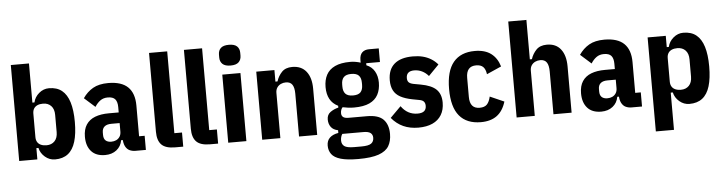

<svg xmlns="http://www.w3.org/2000/svg" viewBox="-53 -1006 5548 1475"><g transform="rotate(-5 2721.0 -268.5)"><path d="M61 0V-740H201V-438H217Q226 -479 260 -508Q294 -537 337 -537Q398 -537 436.5 -506Q475 -475 494 -414Q513 -353 513 -262Q513 -171 494.5 -110Q476 -49 437 -18.5Q398 12 337 12Q294 12 260 -17Q226 -46 217 -87H201V0ZM281 -102Q320 -102 343.5 -126.5Q367 -151 367 -196V-329Q367 -374 343.5 -398.5Q320 -423 281 -423Q256 -423 238 -415Q220 -407 210.5 -391.5Q201 -376 201 -353V-172Q201 -149 210.5 -133.5Q220 -118 238 -110Q256 -102 281 -102Z M1038 0H957Q933 0 912.5 -9.5Q892 -19 879.5 -43.5Q867 -68 867 -113V-127L898 -91H855Q847 -44 811.5 -16Q776 12 723 12Q653 12 616.5 -29Q580 -70 580 -141Q580 -198 604 -234.5Q628 -271 672.5 -288Q717 -305 779 -305H855V-346Q855 -387 838 -407Q821 -427 781 -427Q747 -427 723 -409.5Q699 -392 681 -363L598 -437Q630 -484 676 -510.5Q722 -537 794 -537Q896 -537 945.5 -489Q995 -441 995 -346V-109H1038ZM855 -223H792Q756 -223 738 -207.5Q720 -192 720 -163V-144Q720 -114 735.5 -100Q751 -86 779 -86Q800 -86 817 -94Q834 -102 844.5 -118Q855 -134 855 -158Z M1326 0H1263Q1190 0 1158.5 -32.5Q1127 -65 1127 -132V-740H1267V-109H1326Z M1595 0H1532Q1459 0 1427.5 -32.5Q1396 -65 1396 -132V-740H1536V-109H1595Z M1743 -589Q1700 -589 1680.5 -608Q1661 -627 1661 -658V-680Q1661 -712 1680.5 -730.5Q1700 -749 1743 -749Q1786 -749 1805.5 -730.5Q1825 -712 1825 -680V-658Q1825 -627 1805.5 -608Q1786 -589 1743 -589ZM1673 0V-525H1813V0Z M2075 0H1935V-525H2075V-436H2091Q2104 -477 2132.5 -507Q2161 -537 2213 -537Q2284 -537 2321.5 -489Q2359 -441 2359 -357V0H2219V-330Q2219 -377 2203.5 -400Q2188 -423 2154 -423Q2133 -423 2115 -414.5Q2097 -406 2086 -389.5Q2075 -373 2075 -349Z M2917 41Q2917 96 2894.5 134Q2872 172 2816 192Q2760 212 2658 212Q2572 212 2522.5 197.5Q2473 183 2452.5 155Q2432 127 2432 89Q2432 51 2455.5 28.5Q2479 6 2522 -1V-22Q2485 -29 2467.5 -53Q2450 -77 2450 -111Q2450 -148 2477.5 -167.5Q2505 -187 2539 -195V-209Q2496 -230 2475.5 -268Q2455 -306 2455 -360Q2455 -415 2476 -454.5Q2497 -494 2542.5 -515.5Q2588 -537 2660 -537Q2681 -537 2701.5 -533.5Q2722 -530 2740 -524V-543Q2740 -583 2759.5 -602Q2779 -621 2813 -621H2888V-516H2782V-500Q2823 -484 2844.5 -447Q2866 -410 2866 -360Q2866 -306 2845 -266.5Q2824 -227 2779 -206Q2734 -185 2660 -185Q2635 -185 2613.5 -188Q2592 -191 2572 -195Q2565 -188 2560.5 -176.5Q2556 -165 2556 -150Q2556 -131 2568.5 -120.5Q2581 -110 2611 -110H2752Q2841 -110 2879 -70.5Q2917 -31 2917 41ZM2786 59Q2786 35 2769.5 22Q2753 9 2715 9H2552Q2545 19 2541.5 32Q2538 45 2538 59Q2538 88 2558.5 103Q2579 118 2634 118H2690Q2745 118 2765.5 103Q2786 88 2786 59ZM2660 -278Q2701 -278 2718.5 -297Q2736 -316 2736 -353V-369Q2736 -406 2718.5 -425Q2701 -444 2660 -444Q2620 -444 2602 -425Q2584 -406 2584 -369V-353Q2584 -316 2602 -297Q2620 -278 2660 -278Z M3139 12Q3074 12 3023 -11Q2972 -34 2933 -81L3016 -164Q3040 -130 3071.5 -113Q3103 -96 3142 -96Q3176 -96 3192.5 -109.5Q3209 -123 3209 -150Q3209 -171 3198.5 -183Q3188 -195 3164 -199L3111 -209Q3055 -220 3019.5 -239.5Q2984 -259 2967.5 -291Q2951 -323 2951 -369Q2951 -452 3000 -494.5Q3049 -537 3143 -537Q3185 -537 3219 -528.5Q3253 -520 3282 -502.5Q3311 -485 3334 -458L3254 -376Q3232 -402 3204 -415.5Q3176 -429 3144 -429Q3114 -429 3098.5 -415.5Q3083 -402 3083 -375Q3083 -353 3094 -342Q3105 -331 3130 -326L3185 -316Q3268 -301 3304.5 -265Q3341 -229 3341 -164Q3341 -108 3317 -68.5Q3293 -29 3248 -8.5Q3203 12 3139 12Z M3621 12Q3512 12 3455.5 -55.5Q3399 -123 3399 -262Q3399 -401 3455.5 -469Q3512 -537 3621 -537Q3699 -537 3746 -501.5Q3793 -466 3812 -401L3699 -351Q3694 -389 3676 -407.5Q3658 -426 3621 -426Q3583 -426 3564 -403.5Q3545 -381 3545 -336V-189Q3545 -144 3564 -121.5Q3583 -99 3621 -99Q3659 -99 3677.5 -118.5Q3696 -138 3705 -178L3814 -130Q3792 -58 3744.5 -23Q3697 12 3621 12Z M3897 0V-740H4037V-436H4053Q4066 -477 4095 -507Q4124 -537 4177 -537Q4247 -537 4284 -489Q4321 -441 4321 -357V0H4181V-330Q4181 -377 4165.5 -400Q4150 -423 4116 -423Q4095 -423 4077 -414.5Q4059 -406 4048 -389.5Q4037 -373 4037 -349V0Z M4864 0H4783Q4759 0 4738.5 -9.5Q4718 -19 4705.5 -43.5Q4693 -68 4693 -113V-127L4724 -91H4681Q4673 -44 4637.5 -16Q4602 12 4549 12Q4479 12 4442.5 -29Q4406 -70 4406 -141Q4406 -198 4430 -234.5Q4454 -271 4498.5 -288Q4543 -305 4605 -305H4681V-346Q4681 -387 4664 -407Q4647 -427 4607 -427Q4573 -427 4549 -409.5Q4525 -392 4507 -363L4424 -437Q4456 -484 4502 -510.5Q4548 -537 4620 -537Q4722 -537 4771.5 -489Q4821 -441 4821 -346V-109H4864ZM4681 -223H4618Q4582 -223 4564 -207.5Q4546 -192 4546 -163V-144Q4546 -114 4561.5 -100Q4577 -86 4605 -86Q4626 -86 4643 -94Q4660 -102 4670.5 -118Q4681 -134 4681 -158Z M4953 200V-525H5093V-438H5109Q5118 -479 5152 -508Q5186 -537 5229 -537Q5290 -537 5328.5 -506Q5367 -475 5386 -414Q5405 -353 5405 -262Q5405 -171 5386.5 -110Q5368 -49 5329 -18.5Q5290 12 5229 12Q5186 12 5152 -17Q5118 -46 5109 -87H5093V200ZM5173 -102Q5212 -102 5235.5 -126.5Q5259 -151 5259 -196V-329Q5259 -374 5235.5 -398.5Q5212 -423 5173 -423Q5148 -423 5130 -415Q5112 -407 5102.5 -391.5Q5093 -376 5093 -353V-172Q5093 -149 5102.5 -133.5Q5112 -118 5130 -110Q5148 -102 5173 -102Z"/></g></svg>

Font: IBM Plex Sans Condensed
Style: Bold
Weight: 700
Width: 3
Designer: Mike Abbink, Paul van der Laan, Pieter van Rosmalen
Foundry: Bold Monday
Version: Version 3.201